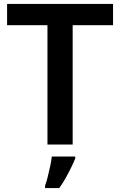

<svg xmlns="http://www.w3.org/2000/svg" viewBox="-20 -734 610 975"><path d="M349 0H221V-606H16V-714H554V-606H349ZM362 71Q354 91 341.5 116.5Q329 142 314 169Q299 196 281 221H209V208Q216 190 222.5 163.5Q229 137 235 109.5Q241 82 243 61H362Z"/></svg>

Font: Noto Sans Cham SemiBold
Style: Regular
Weight: 600
Version: Version 2.002